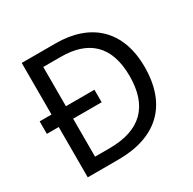

<svg xmlns="http://www.w3.org/2000/svg" viewBox="-157 -876 1044 1038"><g transform="rotate(-30 365.0 -357.0)"><path d="M317 -714H104V-392H30V-314H104V0H295C531 0 669 -123 669 -364C669 -593 531 -714 317 -714ZM304 -637C475 -637 574 -551 574 -361C574 -173 478 -77 284 -77H194V-314H372V-392H194V-637Z"/></g></svg>

Font: Noto Sans Newa
Style: Regular
Weight: 400
Designer: Monotype Design Team
Foundry: Monotype Imaging Inc.
Version: Version 2.007